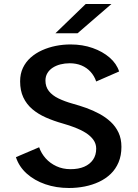

<svg xmlns="http://www.w3.org/2000/svg" viewBox="-20 -928 690 959"><path d="M324.5 11Q260.5 11 206.2 -7.8Q152 -26.5 113.5 -61Q75 -95.5 59.5 -143L175.5 -192.5Q186 -162 208 -137.2Q230 -112.5 261.8 -97.8Q293.5 -83 332.5 -83Q372 -83 400.5 -95.2Q429 -107.5 444.8 -130.5Q460.5 -153.5 460.5 -185.5Q460.5 -210 446.5 -229.5Q432.5 -249 409 -264Q385.5 -279 355.8 -290.5Q326 -302 294 -311Q248 -324 209 -341.2Q170 -358.5 141.2 -383Q112.5 -407.5 96.5 -441.5Q80.5 -475.5 80.5 -521.5Q80.5 -559.5 94.5 -589Q108.5 -618.5 133.2 -640.5Q158 -662.5 190.2 -677Q222.5 -691.5 258.8 -698.8Q295 -706 332.5 -706Q392.5 -706 442.8 -688.2Q493 -670.5 527.8 -640.2Q562.5 -610 575 -571L460.5 -521Q451 -549 432.2 -569.5Q413.5 -590 387.2 -601Q361 -612 328 -612Q304 -612 282.2 -606.5Q260.5 -601 243.5 -590Q226.5 -579 216.8 -562.8Q207 -546.5 207 -525.5Q207 -495 224 -473.2Q241 -451.5 271.8 -436.5Q302.5 -421.5 343.5 -410Q376.5 -401 410.8 -388.8Q445 -376.5 476.5 -359.5Q508 -342.5 532.8 -319.5Q557.5 -296.5 572 -265.8Q586.5 -235 586.5 -194.5Q586.5 -151 572.2 -117.2Q558 -83.5 532.8 -59.2Q507.5 -35 474.2 -19.5Q441 -4 402.8 3.5Q364.5 11 324.5 11ZM367.5 -762H257L408 -908H536.5Z"/></svg>

Font: Trispace Thin Medium
Style: Regular
Weight: 500
Version: Version 1.210